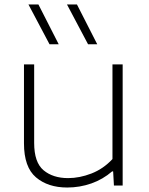

<svg xmlns="http://www.w3.org/2000/svg" viewBox="-20 -828 664 857"><path d="M280 9Q194 9 140.5 -36.5Q87 -82 87 -188.5V-540.5H132.5V-190Q132.5 -103 174.5 -68Q216.5 -33 284 -33Q335 -33 388 -53.5Q441 -74 482 -118V-540.5H527.5V0H488.5L485 -63H480.5Q439.5 -27.5 387.8 -9.2Q336 9 280 9ZM373 -630.5 279 -808H323.5L414 -630.5ZM201 -630.5 107 -808H151.5L242 -630.5Z"/></svg>

Font: Encode Sans Expanded ExtraLight
Style: Regular
Weight: 200
Width: 7
Designer: Multiple Designers
Foundry: Impallari Type
Version: Version 3.000; ttfautohint (v1.8.3) -l 8 -r 50 -G 200 -x 14 